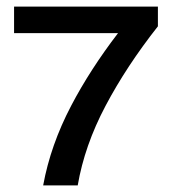

<svg xmlns="http://www.w3.org/2000/svg" viewBox="-20 -560 520 580"><path d="M336.6 -460C280.5 -386.8 233.4 -313.9 195.3 -241.2C153.6 -161.8 125.3 -81.4 110.4 0H214.8C228.5 -80.1 256.5 -160.2 298.8 -240.2C341.1 -320.3 393.9 -400.4 457 -480.5V-540H22.5V-460Z"/></svg>

Font: Helmet
Style: Regular
Weight: 400
Designer: Carl Enlund
Version: 1.0